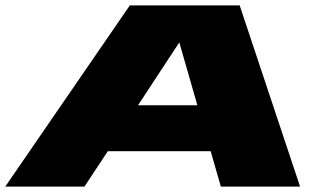

<svg xmlns="http://www.w3.org/2000/svg" viewBox="-20 -695 1234 715"><path d="M-0.5 0 463.5 -675H872.5L1097.5 0H802.5L764.5 -132H381.5L294.5 0ZM494 -303H715L648 -536H647Z"/></svg>

Font: Anybody UltraExpanded Black
Style: Italic
Weight: 900
Width: 9
Italic angle: -10°
Designer: Tyler Finck
Foundry: Etcetera Type Company
Version: Version 1.010; ttfautohint (v1.8.3) -l 8 -r 50 -G 200 -x 14 